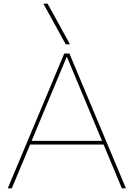

<svg xmlns="http://www.w3.org/2000/svg" viewBox="-20 -1020 724 1040"><path d="M22 0 328 -730H356L662 0H640L343 -711H341L44 0ZM132 -237V-257H552V-237ZM336 -780 215 -1000H238L359 -780Z"/></svg>

Font: M PLUS 1 Thin
Style: Regular
Weight: 100
Designer: Coji Morishita
Foundry: UNDERFOREST DESIGN
Version: Version 1.001